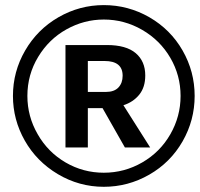

<svg xmlns="http://www.w3.org/2000/svg" viewBox="-20 -718 777 746"><path d="M736.3 -345.2Q736.3 -251 689.5 -168.9Q642.1 -86.4 559.8 -39.3Q477.5 7.8 383.3 7.8Q287.6 7.8 204.6 -41.5Q122.1 -90.8 76.2 -171.9Q30.3 -252.9 30.3 -345.2Q30.3 -439.9 77.6 -521.5Q125 -603.5 207 -650.9Q289.1 -698.2 383.3 -698.2Q478 -698.2 560.5 -650.9Q642.6 -603.5 689.5 -521.7Q736.3 -439.9 736.3 -345.2ZM681.6 -345.2Q681.6 -425.3 641.6 -493.7Q601.6 -562 532.2 -602.1Q462.9 -642.1 383.3 -642.1Q306.6 -642.1 238.3 -604Q169.9 -565.9 128.2 -496.8Q86.4 -427.7 86.4 -345.2Q86.4 -265.6 126.5 -196.3Q166 -127 234.6 -86.9Q303.2 -46.9 383.3 -46.9Q463.4 -46.9 532.7 -86.9Q602.1 -127 641.8 -196.3Q681.6 -265.6 681.6 -345.2ZM321.3 -297.9V-145H234.4V-543H395.5Q470.2 -543 507.3 -511.5Q544.4 -480 544.4 -424.8Q544.4 -378.9 521 -350.1Q497.6 -321.3 459.5 -309.1L563.5 -145H465.3L378.4 -297.9ZM456.5 -423.8Q456.5 -481 386.2 -481H321.3V-360.8H391.6Q423.8 -360.8 440.2 -378.2Q456.5 -395.5 456.5 -423.8Z"/></svg>

Font: Arimo
Style: Bold Italic
Weight: 700
Italic angle: -12°
Designer: Steve Matteson
Foundry: Monotype Imaging Inc.
Version: Version 1.33